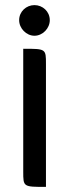

<svg xmlns="http://www.w3.org/2000/svg" viewBox="-20 -728 270 752"><path d="M55 -649C55 -617 83 -588 115 -588C147 -588 175 -617 175 -649C175 -683 147 -708 115 -708C83 -708 55 -683 55 -649ZM71 -56C71 4 71 4 160 4V-477C160 -537 160 -537 71 -537Z"/></svg>

Font: Economica
Style: Bold
Weight: 700
Designer: Vicente Lamonaca
Foundry: Vicente Lamonaca
Version: Version 1.100